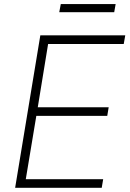

<svg xmlns="http://www.w3.org/2000/svg" viewBox="-20 -896 618 916"><path d="M52.2 0 172.4 -727.5H577.6L570.3 -686H209.5L160.2 -384.3H498.5L491.7 -343.3H153.3L103 -41H472.2L465.3 0ZM531.7 -876.5 524.9 -837.9H262.7L270 -876.5Z"/></svg>

Font: Inter Tight ExtraLight
Style: Italic
Weight: 250
Italic angle: -9.39999°
Designer: Rasmus Andersson
Foundry: rsms
Version: Version 3.004